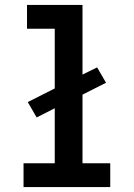

<svg xmlns="http://www.w3.org/2000/svg" viewBox="-20 -755 540 775"><path d="M75 0V-96H201V-318L128 -281L92 -343L201 -398V-639H89V-735H313V-454L372 -483L408 -421L313 -373V-96H425V0Z"/></svg>

Font: Iosevka Slab
Style: Bold
Weight: 700
Monospace: yes
Designer: Belleve Invis
Foundry: Belleve Invis
Version: Version 11.1.1; ttfautohint (v1.8.3)